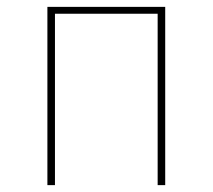

<svg xmlns="http://www.w3.org/2000/svg" viewBox="-20 -539 619 559"><path d="M439 0V-499H140V0H118V-519H461V0Z"/></svg>

Font: FiraGO Thin
Style: Regular
Weight: 100
Designer: bBox Type
Foundry: bBox Type GmbH
Version: Version 1.001;PS 001.001;hotconv 1.0.88;makeotf.lib2.5.64775